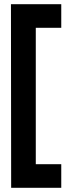

<svg xmlns="http://www.w3.org/2000/svg" viewBox="-20 -769 340 912"><path d="M271 -749V-637H150V11H271V123H33L32 -749Z"/></svg>

Font: TypoPRO Titillium Text
Style: 800 wt
Weight: 800
Designer: Accademia di Belle Arti di Urbino and others
Foundry: Accademia di Belle Arti di Urbino and others.
Version: Version 25.000